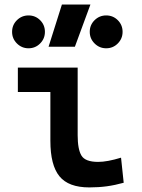

<svg xmlns="http://www.w3.org/2000/svg" viewBox="-20 -815 626 845"><path d="M373 9.8Q281.7 9.8 241.7 -39.1Q201.7 -87.9 201.7 -195.3V-410.2H58.6V-517.6H321.8V-219.7Q321.8 -158.2 338.4 -130.4Q355 -102.5 412.1 -102.5Q452.1 -102.5 512.7 -121.1L524.4 -10.7Q485.8 0 450 4.9Q414.1 9.8 373 9.8ZM193.8 -609.4 252.4 -794.9H377.9L309.6 -609.4ZM447.3 -602.5Q417.5 -602.5 396.2 -623.8Q375 -645 375 -674.8Q375 -705.1 396.2 -726.1Q417.5 -747.1 447.3 -747.1Q477.5 -747.1 498.5 -726.1Q519.5 -705.1 519.5 -674.8Q519.5 -645 498.5 -623.8Q477.5 -602.5 447.3 -602.5ZM105.5 -602.5Q75.7 -602.5 54.4 -623.8Q33.2 -645 33.2 -674.8Q33.2 -705.1 54.4 -726.1Q75.7 -747.1 105.5 -747.1Q135.7 -747.1 156.7 -726.1Q177.7 -705.1 177.7 -674.8Q177.7 -645 156.7 -623.8Q135.7 -602.5 105.5 -602.5Z"/></svg>

Font: CaskaydiaCove NF SemiBold
Style: Regular
Weight: 600
Designer: Aaron Bell
Foundry: Saja Typeworks
Version: Version 2111.001; VTT 6.35;Nerd Fonts 3.2.1